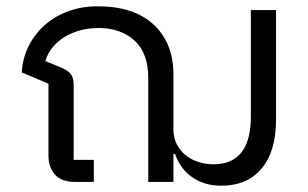

<svg xmlns="http://www.w3.org/2000/svg" viewBox="-20 -578 977 610"><path d="M684 12Q652 12 627.5 3.5Q603 -5 585 -19Q567 -33 555 -51Q543 -69 536 -89H531V0H451V-331Q451 -409 407.5 -449Q364 -489 293 -489Q262 -489 234.5 -481.5Q207 -474 185 -460.5Q163 -447 147 -427.5Q131 -408 124 -384L173 -364Q195 -355 204.5 -343Q214 -331 214 -309V-70H278V0H219Q176 0 155 -23Q134 -46 134 -84V-312L49 -348Q52 -394 71.5 -432.5Q91 -471 123 -499Q155 -527 197.5 -542.5Q240 -558 290 -558Q406 -558 468.5 -499.5Q531 -441 531 -341V-168Q531 -140 542 -119Q553 -98 571 -84Q589 -70 612 -63Q635 -56 658 -56Q777 -56 777 -208V-546H857V-198Q857 -97 811 -42.5Q765 12 684 12Z"/></svg>

Font: IBM Plex Sans Thai
Style: Regular
Weight: 400
Designer: Mike Abbink, Paul van der Laan, Pieter van Rosmalen, Ben Mitchell, Mark Frömberg
Foundry: Bold Monday
Version: Version 1.2